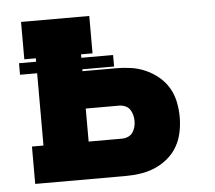

<svg xmlns="http://www.w3.org/2000/svg" viewBox="-43 -567 686 614"><g transform="rotate(-5 300.0 -260.0)"><path d="M46 0V-120H83V-352H28V-389H83V-400H46V-520H265V-400H228V-389H330V-352H228V-346H335Q360 -346 384 -342.5Q408 -339 430.5 -329Q453 -319 472 -303Q491 -287 503 -266.5Q515 -246 520 -221.5Q525 -197 525 -173Q525 -149 520 -124.5Q515 -100 503 -79Q491 -58 472 -42Q453 -26 430.5 -16.5Q408 -7 384 -3.5Q360 0 335 0ZM335 -120Q345 -120 354.5 -124Q364 -128 369.5 -136Q375 -144 377.5 -153.5Q380 -163 380 -173Q380 -183 377.5 -192.5Q375 -202 369.5 -210Q364 -218 354.5 -222Q345 -226 335 -226H228V-120Z"/></g></svg>

Font: Iosevka Etoile Heavy
Style: Regular
Weight: 900
Designer: Belleve Invis
Foundry: Belleve Invis
Version: Version 22.1.2; ttfautohint (v1.8.4)